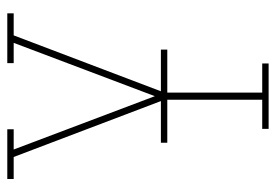

<svg xmlns="http://www.w3.org/2000/svg" viewBox="-138 -638 775 540"><g transform="rotate(-90 250.0 -367.5)"><path d="M158 0V-18H240V-293L79 -717H17V-735H157V-717H100L250 -320L400 -717H343V-735H483V-717H421L260 -293V-18H342V0ZM119 -285V-303H381V-285Z"/></g></svg>

Font: Iosevka Slab Thin
Style: Regular
Weight: 100
Monospace: yes
Designer: Belleve Invis
Foundry: Belleve Invis
Version: Version 11.1.0; ttfautohint (v1.8.3)